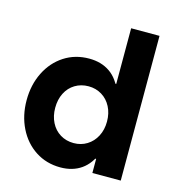

<svg xmlns="http://www.w3.org/2000/svg" viewBox="-107 -799 834 906"><g transform="rotate(15 310.0 -346.5)"><path d="M561 -707H422.4V-385.7L444.3 -252L422.4 -101.6V0H561ZM406.7 -68.8H468.3V-435.1H406.7L456.5 -252Q456.5 -340.8 434.6 -400.1Q412.6 -459.5 370.6 -488.5Q328.6 -517.6 269 -517.6Q200.7 -517.6 147.2 -482.9Q93.8 -448.2 63.8 -387.7Q33.7 -327.1 33.7 -252Q33.7 -177.2 63.7 -116.5Q93.8 -55.7 147.2 -21Q200.7 13.7 269 13.7Q328.6 13.7 370.6 -15.6Q412.6 -44.9 434.6 -104Q456.5 -163.1 456.5 -252ZM173.3 -252Q173.3 -292.5 189.2 -324Q205.1 -355.5 234.1 -373Q263.2 -390.6 299.9 -390.6Q335.9 -390.6 364.7 -373Q393.6 -355.5 409.9 -324Q426.3 -292.5 426.3 -252Q426.3 -211.9 409.9 -180.4Q393.6 -148.9 364.7 -131.1Q335.9 -113.3 299.9 -113.3Q263.2 -113.3 234.1 -131.1Q205.1 -148.9 189.2 -180.6Q173.3 -212.3 173.3 -252Z"/></g></svg>

Font: Wanted Sans Variable
Style: Regular
Weight: 400
Designer: Original Design by Kil Hyung-jin and Kang Hanbin, Wanted Lab, Inc; Hangeul from Source Han Sans by Jang Soo-young and Ka
Foundry: Wanted Lab, Inc.
Version: Version 1.003;Glyphs 3.2 (3227)